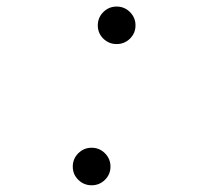

<svg xmlns="http://www.w3.org/2000/svg" viewBox="-20 -547 626 577"><path d="M330.6 -414.6Q307.1 -414.6 290.5 -430.9Q273.9 -447.3 273.9 -470.7Q273.9 -494.1 290.5 -510.7Q307.1 -527.3 330.6 -527.3Q354 -527.3 370.6 -510.7Q387.2 -494.1 387.2 -470.7Q387.2 -447.3 370.6 -430.9Q354 -414.6 330.6 -414.6ZM255.4 9.8Q231.9 9.8 215.3 -6.6Q198.7 -22.9 198.7 -46.4Q198.7 -69.8 215.3 -86.4Q231.9 -103 255.4 -103Q278.8 -103 295.4 -86.4Q312 -69.8 312 -46.4Q312 -22.9 295.4 -6.6Q278.8 9.8 255.4 9.8Z"/></svg>

Font: Cascadia Mono Light
Style: Italic
Weight: 300
Italic angle: -10°
Monospace: yes
Designer: Aaron Bell
Foundry: Saja Typeworks
Version: Version 2404.023; ttfautohint (v1.8.4)